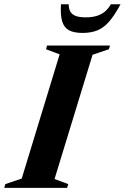

<svg xmlns="http://www.w3.org/2000/svg" viewBox="-56 -904 600 924"><path d="M231 -642.5 165.5 -667 170.5 -685H473.5L468 -667L389.5 -640.5L206.5 -42.5L272.5 -18L267 0H-35.5L-30.5 -18L48.5 -44.5ZM357 -820.5Q385.5 -820.5 408 -827Q430.5 -833.5 447.8 -847.5Q465 -861.5 477.5 -883.5H524Q495.5 -830.5 469.5 -800.5Q443.5 -770.5 413 -758Q382.5 -745.5 341.5 -745.5Q300 -745.5 276.2 -758.2Q252.5 -771 243.2 -801.2Q234 -831.5 237.5 -883.5H274.5Q274.5 -862 282.8 -847.8Q291 -833.5 309.2 -827Q327.5 -820.5 357 -820.5Z"/></svg>

Font: Newsreader 36pt
Style: Bold Italic
Weight: 700
Italic angle: -17°
Designer: Hugues Gentile
Foundry: Production Type
Version: Version 1.003